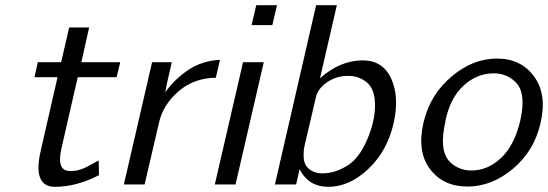

<svg xmlns="http://www.w3.org/2000/svg" viewBox="-20 -712 2115 741"><path d="M113 -414 126 -472H216L247 -606H324L294 -472H444L430 -414H280L218 -143Q196 -52 250 -52Q273 -52 288 -57Q302 -61 319 -70Q336 -79 347.5 -85.5Q359 -92 361 -92Q361 -82 361.5 -63.5Q362 -45 362 -36Q275 9 192 9Q104 9 138 -134L202 -414Z M458 0 567 -472H643L627 -402Q624 -388 623 -384L618 -356Q654 -407 707.5 -442.5Q761 -478 829 -481L813 -412Q729 -411 669.5 -360Q610 -309 594 -240L538 0Z M809 0 918 -472H998L889 0ZM951 -615 969 -692H1049L1031 -615Z M1041 0 1200 -692H1280L1215 -410Q1293 -479 1380 -479Q1458 -479 1490 -408Q1522 -339 1499 -236Q1475 -130 1402 -60.5Q1329 9 1247 9Q1171 9 1136 -59L1123 0ZM1153 -137Q1151 -120 1152 -103Q1153 -86 1162 -71Q1184 -43 1224 -43Q1278 -43 1330 -79Q1374 -112 1403.5 -189Q1433 -266 1426 -329Q1421 -374 1394.5 -395Q1368 -416 1334 -419H1319Q1274 -418 1239.5 -392.5Q1205 -367 1199 -336Q1182 -261 1155 -148Q1155 -144 1154 -142Q1153 -140 1153 -137Z M1614 -237Q1615 -240 1616 -245Q1617 -250 1618 -252Q1644 -351 1725 -418.5Q1806 -486 1898 -486Q1991 -486 2041.5 -416.5Q2092 -347 2066 -237Q2042 -130 1960 -61Q1878 8 1784 8Q1691 8 1640 -59Q1589 -126 1614 -237ZM1699 -246V-243Q1687 -191 1690 -152Q1694 -103 1726 -78.5Q1758 -54 1799 -54Q1863 -54 1914.5 -103Q1966 -152 1988 -247Q2010 -347 1976 -388Q1941 -429 1885 -429Q1821 -429 1769.5 -382Q1718 -335 1699 -246Z"/></svg>

Font: Coval
Style: Light Italic
Weight: 300
Foundry: Context Ltd
Version: Version 001.000